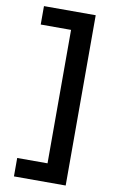

<svg xmlns="http://www.w3.org/2000/svg" viewBox="-100 -751 596 1016"><g transform="rotate(10 198.5 -242.5)"><path d="M329 -700V215H51V116H214V-601H51V-700Z"/></g></svg>

Font: Red Hat Text SemiBold
Style: Regular
Weight: 600
Designer: Pentagram, MCKL
Foundry: MCKL
Version: Version 1.030